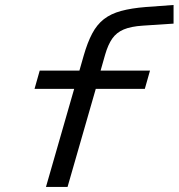

<svg xmlns="http://www.w3.org/2000/svg" viewBox="-20 -739 706 759"><path d="M116.5 -387.7 137 -460H573L552.5 -387.7ZM311.1 -520Q325.9 -571.5 344.6 -606.7Q363.3 -642 390.8 -663.4Q418.4 -684.8 458.8 -695.7Q499.2 -706.7 556.6 -711.3L666.1 -719.3V-645.6L544.2 -637.6Q497.7 -634.6 469 -622.5Q440.4 -610.4 423.6 -586.3Q406.8 -562.1 395.4 -522.2L368.3 -427H369.9L247 0H161.7L284.5 -427Z"/></svg>

Font: Intel One Mono Light
Style: Italic
Weight: 300
Italic angle: -16°
Monospace: yes
Designer: Fred Shallcrass
Foundry: Frere-Jones Type LLC
Version: Version 1.004